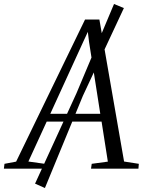

<svg xmlns="http://www.w3.org/2000/svg" viewBox="-80 -847 732 964"><path d="M-60.5 0 -57.5 -24.5 1 -35.5 347 -749H419L543 -36L617 -24.5L615 0H377L380.5 -24.5L461.5 -35.5L430 -236.5H154.5L62.5 -36L145 -24.5L143 0ZM172.5 -275.5H423.5L367 -637L361 -687L339 -639.5ZM96 75 304 -379 492.5 -827 542 -806.5 336 -365.5 145.5 97Z"/></svg>

Font: Merriweather 96pt Light
Style: Italic
Weight: 300
Italic angle: -7.8°
Version: Version 2.101